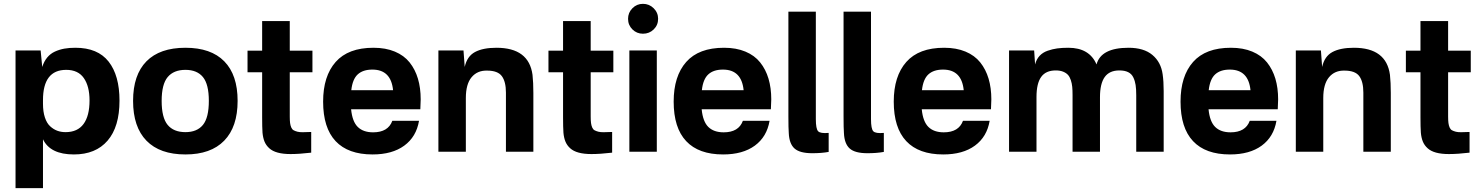

<svg xmlns="http://www.w3.org/2000/svg" viewBox="-20 -791 7710 1001"><path d="M204.1 189.9H61V-527.8H191.9L200.2 -441.9Q209.5 -471.2 226.1 -491.2Q242.7 -511.2 266.1 -522Q289.6 -532.7 315.2 -537.4Q340.8 -542 373 -542Q489.7 -542 546.4 -469.7Q603 -397.5 603 -266.1Q603 -129.9 541 -57.9Q479 14.2 365.2 14.2Q241.7 14.2 204.1 -64.9ZM204.1 -250Q204.1 -208.5 214.1 -178.5Q224.1 -148.4 241.5 -132.6Q258.8 -116.7 278.6 -109.4Q298.3 -102.1 321.8 -102.1Q384.3 -102.1 415.5 -144.5Q446.8 -187 446.8 -267.1Q446.8 -341.3 417 -384Q387.2 -426.8 325.2 -426.8Q204.1 -426.8 204.1 -269Z M822.8 -265.1Q822.8 -177.7 854 -139.9Q885.3 -102.1 946.8 -102.1Q1007.3 -102.1 1038.1 -139.9Q1068.8 -177.7 1068.8 -265.1Q1068.8 -351.6 1038.1 -389.2Q1007.3 -426.8 946.8 -426.8Q885.7 -426.8 854.2 -389.2Q822.8 -351.6 822.8 -265.1ZM673.8 -265.1Q673.8 -400.4 743.4 -471.2Q813 -542 946.8 -542Q1080.1 -542 1149.4 -471.2Q1218.8 -400.4 1218.8 -265.1Q1218.8 -129.4 1148.9 -57.6Q1079.1 14.2 946.8 14.2Q813.5 14.2 743.7 -57.4Q673.8 -128.9 673.8 -265.1Z M1490.7 -183.1Q1490.7 -162.6 1492.4 -149.7Q1494.1 -136.7 1498.5 -126.5Q1502.9 -116.2 1511 -111.8Q1519 -107.4 1531.2 -104.2Q1543.5 -101.1 1561 -101.8Q1578.6 -102.5 1602.5 -103V4.9Q1540.5 12.2 1494.6 12.2Q1455.6 12.2 1428 4.6Q1400.4 -2.9 1383.8 -18.1Q1367.2 -33.2 1359.1 -52.7Q1351.1 -72.3 1348.6 -99.1Q1346.7 -127.9 1346.7 -179.2V-414.1H1270.5V-526.9H1346.7V-681.2H1490.7V-526.9H1608.9V-414.1H1490.7Z M1927.2 -542Q1990.7 -542 2038.6 -522Q2086.4 -502 2115.5 -465.6Q2144.5 -429.2 2158.9 -380.9Q2173.3 -332.5 2173.3 -272.9Q2173.3 -255.4 2171.4 -221.2H1810.5Q1816.9 -156.7 1845.5 -128.9Q1874 -101.1 1925.3 -101.1Q2003.4 -101.1 2025.4 -161.1H2164.6Q2150.4 -77.6 2087.6 -31.7Q2024.9 14.2 1922.4 14.2Q1794.9 14.2 1729.7 -55.2Q1664.6 -124.5 1664.6 -261.2Q1664.6 -394 1730 -468Q1795.4 -542 1927.2 -542ZM1811.5 -320.8H2029.3Q2018.6 -428.2 1921.4 -428.2Q1872.6 -428.2 1845.2 -403.3Q1817.9 -378.4 1811.5 -320.8Z M2568.4 -542Q2737.3 -542 2756.3 -400.9Q2760.7 -360.4 2760.7 -306.2V0H2617.7V-308.1Q2617.7 -365.2 2596.4 -394Q2575.2 -422.9 2519.5 -422.9Q2468.8 -424.3 2438.7 -388.4Q2408.7 -352.5 2408.7 -279.8V0H2265.6V-527.8H2396.5L2402.8 -441.9Q2415 -497.6 2456.5 -519.8Q2498 -542 2568.4 -542Z M3059.6 -183.1Q3059.6 -162.6 3061.3 -149.7Q3063 -136.7 3067.4 -126.5Q3071.8 -116.2 3079.8 -111.8Q3087.9 -107.4 3100.1 -104.2Q3112.3 -101.1 3129.9 -101.8Q3147.5 -102.5 3171.4 -103V4.9Q3109.4 12.2 3063.5 12.2Q3024.4 12.2 2996.8 4.6Q2969.2 -2.9 2952.6 -18.1Q2936 -33.2 2928 -52.7Q2919.9 -72.3 2917.5 -99.1Q2915.5 -127.9 2915.5 -179.2V-414.1H2839.4V-526.9H2915.5V-681.2H3059.6V-526.9H3177.7V-414.1H3059.6Z M3404.3 -527.8V0H3261.2V-527.8ZM3254.4 -692.9Q3254.4 -725.1 3277.1 -748Q3299.8 -771 3332 -771Q3364.7 -771 3387.9 -748Q3411.1 -725.1 3411.1 -692.9Q3411.1 -660.2 3388.2 -637.7Q3365.2 -615.2 3332 -615.2Q3299.8 -615.2 3277.1 -637.7Q3254.4 -660.2 3254.4 -692.9Z M3754.9 -542Q3818.4 -542 3866.2 -522Q3914.1 -502 3943.1 -465.6Q3972.2 -429.2 3986.6 -380.9Q4001 -332.5 4001 -272.9Q4001 -255.4 3999 -221.2H3638.2Q3644.5 -156.7 3673.1 -128.9Q3701.7 -101.1 3752.9 -101.1Q3831.1 -101.1 3853 -161.1H3992.2Q3978 -77.6 3915.3 -31.7Q3852.5 14.2 3750 14.2Q3622.6 14.2 3557.4 -55.2Q3492.2 -124.5 3492.2 -261.2Q3492.2 -394 3557.6 -468Q3623 -542 3754.9 -542ZM3639.2 -320.8H3856.9Q3846.2 -428.2 3749 -428.2Q3700.2 -428.2 3672.9 -403.3Q3645.5 -378.4 3639.2 -320.8Z M4233.4 -169.9Q4233.4 -119.1 4245.4 -106.7Q4257.3 -94.2 4300.3 -98.1V1Q4263.7 7.8 4214.4 7.8Q4149.9 7.8 4122.3 -16.8Q4094.7 -41.5 4092.3 -97.2Q4090.3 -122.1 4090.3 -183.1V-730H4233.4Z M4521 -169.9Q4521 -119.1 4533 -106.7Q4544.9 -94.2 4587.9 -98.1V1Q4551.3 7.8 4502 7.8Q4437.5 7.8 4409.9 -16.8Q4382.3 -41.5 4379.9 -97.2Q4377.9 -122.1 4377.9 -183.1V-730H4521Z M4902.3 -542Q4965.8 -542 5013.7 -522Q5061.5 -502 5090.6 -465.6Q5119.6 -429.2 5134 -380.9Q5148.4 -332.5 5148.4 -272.9Q5148.4 -255.4 5146.5 -221.2H4785.6Q4792 -156.7 4820.6 -128.9Q4849.1 -101.1 4900.4 -101.1Q4978.5 -101.1 5000.5 -161.1H5139.6Q5125.5 -77.6 5062.7 -31.7Q5000 14.2 4897.5 14.2Q4770 14.2 4704.8 -55.2Q4639.6 -124.5 4639.6 -261.2Q4639.6 -394 4705.1 -468Q4770.5 -542 4902.3 -542ZM4786.6 -320.8H5004.4Q4993.7 -428.2 4896.5 -428.2Q4847.7 -428.2 4820.3 -403.3Q4793 -378.4 4786.6 -320.8Z M5549.8 -542Q5659.7 -542 5696.8 -455.1Q5720.2 -542 5863.8 -542Q5943.4 -542 5988 -504.6Q6032.7 -467.3 6041.5 -403.8Q6046.9 -366.7 6046.9 -315.9V0H5903.8V-294.9Q5903.8 -326.7 5900.6 -347.7Q5897.5 -368.7 5888.7 -387.2Q5879.9 -405.8 5861.8 -414.8Q5843.8 -423.8 5815.9 -423.8Q5764.2 -423.8 5739.5 -389.4Q5714.8 -355 5714.8 -284.2V0H5571.8V-295.9Q5571.8 -320.8 5570.1 -338.6Q5568.4 -356.4 5562.7 -373.5Q5557.1 -390.6 5547.6 -400.9Q5538.1 -411.1 5522.2 -417.5Q5506.3 -423.8 5483.9 -423.8Q5432.6 -423.8 5408.2 -389.9Q5383.8 -356 5383.8 -285.2V0H5240.7V-527.8H5371.6L5376.5 -455.1Q5383.3 -481.9 5399.9 -499.8Q5416.5 -517.6 5441.7 -526.4Q5466.8 -535.2 5491.9 -538.6Q5517.1 -542 5549.8 -542Z M6397.5 -542Q6460.9 -542 6508.8 -522Q6556.6 -502 6585.7 -465.6Q6614.7 -429.2 6629.2 -380.9Q6643.6 -332.5 6643.6 -272.9Q6643.6 -255.4 6641.6 -221.2H6280.8Q6287.1 -156.7 6315.7 -128.9Q6344.2 -101.1 6395.5 -101.1Q6473.6 -101.1 6495.6 -161.1H6634.8Q6620.6 -77.6 6557.9 -31.7Q6495.1 14.2 6392.6 14.2Q6265.1 14.2 6200 -55.2Q6134.8 -124.5 6134.8 -261.2Q6134.8 -394 6200.2 -468Q6265.6 -542 6397.5 -542ZM6281.7 -320.8H6499.5Q6488.8 -428.2 6391.6 -428.2Q6342.8 -428.2 6315.4 -403.3Q6288.1 -378.4 6281.7 -320.8Z M7038.6 -542Q7207.5 -542 7226.6 -400.9Q7231 -360.4 7231 -306.2V0H7087.9V-308.1Q7087.9 -365.2 7066.7 -394Q7045.4 -422.9 6989.7 -422.9Q6939 -424.3 6908.9 -388.4Q6878.9 -352.5 6878.9 -279.8V0H6735.8V-527.8H6866.7L6873 -441.9Q6885.3 -497.6 6926.8 -519.8Q6968.3 -542 7038.6 -542Z M7529.8 -183.1Q7529.8 -162.6 7531.5 -149.7Q7533.2 -136.7 7537.6 -126.5Q7542 -116.2 7550 -111.8Q7558.1 -107.4 7570.3 -104.2Q7582.5 -101.1 7600.1 -101.8Q7617.7 -102.5 7641.6 -103V4.9Q7579.6 12.2 7533.7 12.2Q7494.6 12.2 7467 4.6Q7439.5 -2.9 7422.9 -18.1Q7406.2 -33.2 7398.2 -52.7Q7390.1 -72.3 7387.7 -99.1Q7385.7 -127.9 7385.7 -179.2V-414.1H7309.6V-526.9H7385.7V-681.2H7529.8V-526.9H7647.9V-414.1H7529.8Z"/></svg>

Font: Nacelle Bold
Style: Regular
Weight: 700
Designer: Sora Sagano
Foundry: Sora Sagano
Version: Version 1.000;FEAKit 1.0